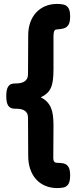

<svg xmlns="http://www.w3.org/2000/svg" viewBox="-20 -791 401 980"><path d="M273 169Q239 169 211.5 157.5Q184 146 164.5 124.5Q145 103 134.5 72.5Q124 42 124 4L123 -189Q123 -204 118 -213Q113 -222 104.5 -227Q96 -232 85.5 -234Q75 -236 64 -236H57Q32 -236 22 -251.5Q12 -267 12 -300Q12 -331 19.5 -345Q27 -359 37.5 -362Q48 -365 56 -365H61Q72 -365 83 -367Q94 -369 103 -374Q112 -379 117.5 -388.5Q123 -398 123 -413L124 -611Q124 -647 134.5 -676.5Q145 -706 164.5 -727Q184 -748 211 -759.5Q238 -771 272 -771Q290 -771 305 -767.5Q320 -764 329 -750.5Q338 -737 338 -707Q338 -677 329 -663.5Q320 -650 305 -646Q290 -642 273 -641Q265 -641 261 -638Q257 -635 255 -627Q253 -619 253 -603V-437Q253 -405 250 -382Q247 -359 239.5 -342.5Q232 -326 219.5 -314.5Q207 -303 188 -294Q207 -285 219.5 -272Q232 -259 239.5 -242Q247 -225 250 -202.5Q253 -180 253 -151L252 14Q252 23 254 29Q256 35 260.5 37.5Q265 40 272 40Q289 40 304 43Q319 46 328.5 59.5Q338 73 338 104Q338 136 328.5 149.5Q319 163 304 166Q289 169 273 169Z"/></svg>

Font: Fredoka SemiBold
Style: Regular
Weight: 600
Designer: Ben Nathan
Foundry: Milena B. Brandão, Ben Nathan
Version: Version 2.001